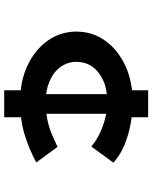

<svg xmlns="http://www.w3.org/2000/svg" viewBox="77 -822 744 939"><g transform="rotate(90 449.5 -352.0)"><path d="M473 -78Q377 -78 300 -114Q223 -150 178.5 -212.5Q134 -275 134 -353Q134 -432 178.5 -494Q223 -556 300 -592Q377 -628 473 -628Q566 -628 646 -603.5Q726 -579 775 -534L696 -426Q671 -448 635.5 -465.5Q600 -483 559.5 -493.5Q519 -504 476 -504Q417 -504 373.5 -484.5Q330 -465 306 -431.5Q282 -398 282 -353Q282 -310 307 -275.5Q332 -241 376.5 -222Q421 -203 477 -203Q530 -203 571 -212.5Q612 -222 643 -236Q674 -250 698 -261L774 -157Q716 -125 643 -101.5Q570 -78 473 -78ZM421 0V-108L440 -145V-558L421 -606V-704H553V-605L536 -563V-143L553 -107V0Z"/></g></svg>

Font: Lexend Zetta SemiBold
Style: Regular
Weight: 600
Designer: Bonnie Shaver-Troup, Thomas Jockin
Foundry: Lexend
Version: Version 1.007